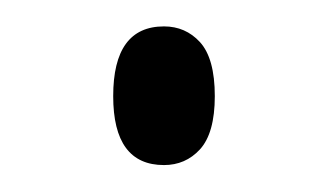

<svg xmlns="http://www.w3.org/2000/svg" viewBox="-20 -116 246 144"><path d="M64.9 -43.9Q64.9 -96.2 103 -96.2Q119.1 -96.2 129.9 -84.5Q141.1 -72.3 141.1 -43.9Q141.1 -16.1 129.9 -3.9Q119.1 7.8 103 7.8Q64.9 7.8 64.9 -43.9Z"/></svg>

Font: Germano
Style: Regular
Weight: 300
Width: 3
Foundry: Ascender Corporation
Version: Version 1.10; ttfautohint (v1.5)